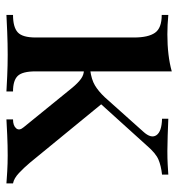

<svg xmlns="http://www.w3.org/2000/svg" viewBox="2 -570 567 612"><g transform="rotate(90 286.0 -263.5)"><path d="M536 -516V-496Q508 -493 488 -484.5Q468 -476 444 -448L312 -302L498 -75Q514 -56 531 -40Q548 -24 564 -21V0Q552 -1 526.5 -2.5Q501 -4 475 -4Q443 -4 410 -2.5Q377 -1 360 0V-21Q380 -21 388.5 -31Q397 -41 385 -55L259 -210Q244 -228 231 -237.5Q218 -247 203 -247V-267Q233 -271 251.5 -282Q270 -293 289 -313L399 -436Q422 -461 410.5 -478Q399 -495 358 -496V-516Q384 -515 411.5 -514Q439 -513 461 -513Q485 -513 503.5 -514Q522 -515 536 -516ZM207 -527V-93Q207 -51 221.5 -36Q236 -21 271 -21V0Q255 -1 221.5 -2.5Q188 -4 154 -4Q119 -4 82 -2.5Q45 -1 27 0V-21Q66 -21 82.5 -36Q99 -51 99 -93V-407Q99 -452 84 -473.5Q69 -495 27 -495V-516Q59 -513 89 -513Q123 -513 152.5 -516.5Q182 -520 207 -527Z"/></g></svg>

Font: Playfair Display Medium
Style: Regular
Weight: 500
Designer: Claus Eggers Sørensen
Foundry: Claus Eggers Sørensen
Version: Version 1.203